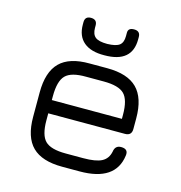

<svg xmlns="http://www.w3.org/2000/svg" viewBox="-103 -776 817 868"><g transform="rotate(15 306.0 -342.0)"><path d="M319 -536Q256 -535 222.5 -563Q189 -591 189 -645V-656Q189 -684 217 -684Q246 -684 246 -656V-645Q246 -615 262 -602Q278 -589 318 -589Q359 -590 375 -602.5Q391 -615 391 -645V-661Q391 -684 419 -684Q448 -684 448 -656V-645Q448 -536 319 -536ZM265 0Q170 0 125 -44.5Q80 -89 80 -184V-298Q80 -394 125 -439Q170 -484 265 -483H347Q442 -483 487 -438Q532 -393 532 -298V-248Q532 -217 501 -217H142V-184Q142 -115 168.5 -88.5Q195 -62 265 -62H347Q406 -62 433.5 -76.5Q461 -91 468 -125Q472 -155 500 -155Q535 -155 530 -123Q514 0 347 0ZM265 -421Q195 -422 168.5 -395Q142 -368 142 -298V-279H470V-298Q470 -368 443.5 -394.5Q417 -421 347 -421Z"/></g></svg>

Font: Jura Medium
Style: Regular
Weight: 500
Designer: Daniel Johnson, Alexei Vanyashin
Foundry: Daniel Johnson
Version: Version 5.103